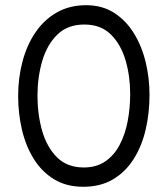

<svg xmlns="http://www.w3.org/2000/svg" viewBox="-20 -696 636 728"><path d="M48.8 -332Q48.8 -400.4 65.2 -462.4Q81.5 -524.4 114 -572.5Q146.5 -620.6 194.8 -648.4Q243.2 -676.3 306.6 -676.3Q367.2 -676.3 412.1 -647.7Q457 -619.1 487.1 -570.8Q517.1 -522.5 532 -461.7Q546.9 -400.9 546.9 -335.9Q546.9 -267.1 532.2 -204.3Q517.6 -141.6 486.8 -93Q456.1 -44.4 408.7 -16.1Q361.3 12.2 295.9 12.2Q231.4 12.2 184.8 -16.4Q138.2 -44.9 107.9 -93.8Q77.6 -142.6 63.2 -204.3Q48.8 -266.1 48.8 -332ZM297.9 -61Q345.7 -61 379.4 -84.2Q413.1 -107.4 433.8 -147Q454.6 -186.5 464.1 -236.6Q473.6 -286.6 473.6 -339.8Q473.6 -407.2 456.1 -467.3Q438.5 -527.3 400.4 -565.2Q362.3 -603 299.8 -603Q236.3 -603 197.3 -564.7Q158.2 -526.4 140.1 -464.6Q122.1 -402.8 122.1 -333Q122.1 -262.7 139.6 -200.7Q157.2 -138.7 195.8 -99.9Q234.4 -61 297.9 -61Z"/></svg>

Font: Manjari
Style: Regular
Weight: 400
Designer: Santhosh Thottingal <santhosh.thottingal@gmail.com>
Foundry: SMC
Version: Version 2.000